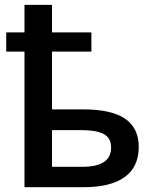

<svg xmlns="http://www.w3.org/2000/svg" viewBox="-20 -780 643 800"><path d="M5.9 -645H82V-759.8H196.8V-645H360.8V-564.9H196.8V-324.2H327.1Q444.8 -324.2 501.5 -285.2Q558.1 -246.1 558.1 -168Q558.1 -84.5 499.5 -42.2Q440.9 0 329.1 0H82V-564.9H5.9ZM442.9 -165Q442.9 -205.6 411.9 -221.7Q380.9 -237.8 320.8 -237.8H196.8V-85H323.2Q442.9 -85 442.9 -165Z"/></svg>

Font: Open Sans Semibold
Style: Regular
Weight: 600
Foundry: Ascender Corporation
Version: Version 1.10; ttfautohint (v1.5.65-e2d9)